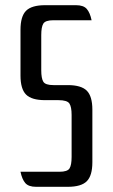

<svg xmlns="http://www.w3.org/2000/svg" viewBox="-20 -720 436 740"><path d="M336 -95Q336 -43 314.5 -21.5Q293 0 241 0H119Q90 0 77.5 -14.5Q65 -29 59 -58H209Q240 -58 248 -71Q256 -84 256 -115V-277Q256 -308 247.5 -321Q239 -334 205 -334H154Q102 -334 80.5 -355.5Q59 -377 59 -429V-605Q59 -657 80.5 -678.5Q102 -700 154 -700H273Q302 -700 314.5 -685.5Q327 -671 333 -642H186Q155 -642 147 -629Q139 -616 139 -585V-449Q139 -418 147 -405Q155 -392 186 -392H241Q293 -392 314.5 -370.5Q336 -349 336 -297Z"/></svg>

Font: Rationale
Style: Regular
Weight: 400
Designer: Cyreal (www.cyreal.org)
Foundry: Cyreal (www.cyreal.org)
Version: Version 1.011